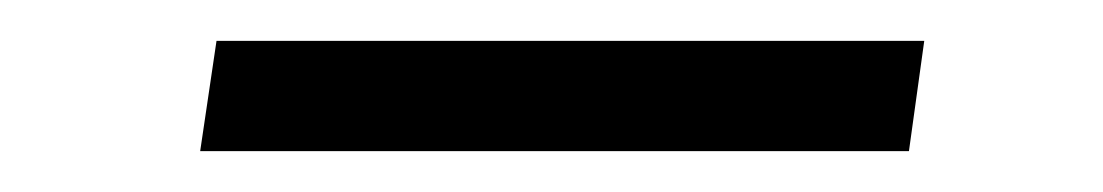

<svg xmlns="http://www.w3.org/2000/svg" viewBox="-20 -344 540 94"><path d="M432.5 -324 425 -270H78L86 -324Z"/></svg>

Font: Merriweather 96pt Medium
Style: Italic
Weight: 500
Italic angle: -7.8°
Version: Version 2.101